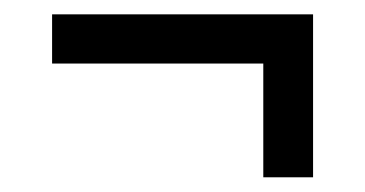

<svg xmlns="http://www.w3.org/2000/svg" viewBox="-20 -502 504 265"><path d="M343.4 -257.3V-414.3H51.9V-482.2H412.1V-257.3Z"/></svg>

Font: Big Shoulders Stencil Text SC Thin
Style: Regular
Weight: 100
Designer: Patric King
Foundry: XO Type Co
Version: Version 2.001